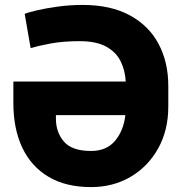

<svg xmlns="http://www.w3.org/2000/svg" viewBox="-20 -741 738 771"><path d="M345.7 10.3Q244.1 10.3 174.6 -31.2Q105 -72.8 69.3 -148.4Q33.7 -224.1 33.7 -327.1V-413.6H484.9Q482.4 -459 464.1 -495.6Q445.8 -532.2 406 -554Q366.2 -575.7 299.8 -575.7Q233.4 -575.7 182.6 -566.2Q131.8 -556.6 103 -547.9L79.1 -685.5Q90.3 -690.4 126.2 -699Q162.1 -707.5 211.4 -714.4Q260.7 -721.2 311.5 -721.2Q424.8 -721.2 501.5 -679.4Q578.1 -637.7 616.9 -564.5Q655.8 -491.2 655.8 -396V-312.5Q655.8 -217.8 615 -144.8Q574.2 -71.8 504.2 -30.8Q434.1 10.3 345.7 10.3ZM345.7 -134.8Q408.2 -134.8 442.4 -176Q476.6 -217.3 483.4 -278.8H204.6V-263.7Q204.6 -210 236.8 -172.4Q269 -134.8 345.7 -134.8Z"/></svg>

Font: Vazirmatn RD UI Black
Style: Regular
Weight: 900
Designer: Saber Rastikerdar
Foundry: Saber Rastikerdar
Version: Version 33.003